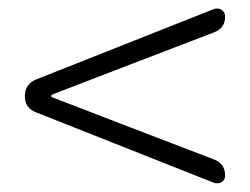

<svg xmlns="http://www.w3.org/2000/svg" viewBox="-20 -588 574 441"><path d="M497.1 -184.6Q497.1 -174.8 489.3 -169.9Q484.4 -167 478.5 -167Q475.6 -167 471.7 -168L62.5 -330.1Q37.1 -339.8 37.1 -367.2Q37.1 -394.5 62.5 -405.3L471.7 -567.4Q475.6 -568.4 478.5 -568.4Q484.4 -568.4 489.3 -565.4Q497.1 -559.6 497.1 -549.8Q497.1 -523.4 471.7 -513.7L245.1 -426.8L100.6 -371.1Q97.7 -370.1 97.7 -367.7Q97.7 -365.2 100.6 -364.3L245.1 -308.6L471.7 -221.7Q497.1 -211.9 497.1 -184.6Z"/></svg>

Font: Gen Jyuu Gothic P Light
Style: Regular
Weight: 200
Designer: [Source Han Sans]
Ryoko NISHIZUKA  (kana & ideographs); Paul D. Hunt (Latin, Greek & Cyrillic); Wenlong ZHANG  (bopomofo
Version: Version 1.002.20150607